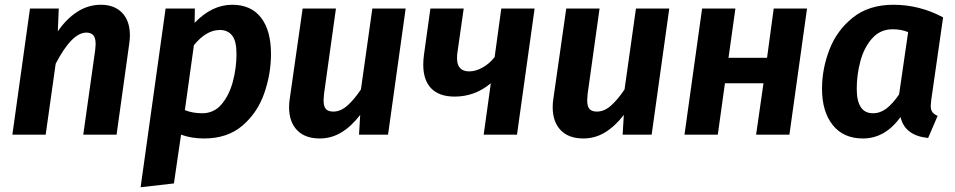

<svg xmlns="http://www.w3.org/2000/svg" viewBox="-20 -566 4015 807"><path d="M526 -417Q526 -401 523 -381L470 0H330L380 -355Q382 -375 382 -380Q382 -407 372 -418Q362 -429 343 -429Q282 -429 214 -298L172 0H32L106 -530H227L223 -434Q259 -487 305 -516.5Q351 -546 404 -546Q461 -546 493.5 -512Q526 -478 526 -417Z M676 -530H799L798 -470Q871 -546 956 -546Q1035 -546 1077 -492Q1119 -438 1119 -339Q1119 -255 1090.5 -173.5Q1062 -92 999 -38Q936 16 838 16Q784 16 741 0L711 205L571 221ZM974 -339Q974 -394 955.5 -417Q937 -440 904 -440Q847 -440 795 -376L757 -103Q790 -90 830 -90Q880 -90 912 -128.5Q944 -167 959 -224Q974 -281 974 -339Z M1195 -116Q1195 -134 1198 -152L1252 -530H1392L1342 -172Q1340 -152 1340 -145Q1340 -118 1350 -107.5Q1360 -97 1381 -97Q1412 -97 1440.5 -122.5Q1469 -148 1497 -190L1545 -530H1685L1611 0H1489L1494 -83Q1457 -35 1415 -9.5Q1373 16 1324 16Q1262 16 1228.5 -19Q1195 -54 1195 -116Z M2153 0H2013L2043 -216Q1976 -160 1891 -160Q1826 -160 1792.5 -194.5Q1759 -229 1759 -294Q1759 -314 1762 -336L1789 -530H1929L1903 -348Q1901 -338 1901 -321Q1901 -266 1952 -266Q1980 -266 2009 -282.5Q2038 -299 2059 -326L2087 -530H2227Z M2303 -116Q2303 -134 2306 -152L2360 -530H2500L2450 -172Q2448 -152 2448 -145Q2448 -118 2458 -107.5Q2468 -97 2489 -97Q2520 -97 2548.5 -122.5Q2577 -148 2605 -190L2653 -530H2793L2719 0H2597L2602 -83Q2565 -35 2523 -9.5Q2481 16 2432 16Q2370 16 2336.5 -19Q2303 -54 2303 -116Z M3189 -216H3027L2997 0H2857L2931 -530H3071L3042 -323H3204L3232 -530H3372L3298 0H3158Z M3944 -493 3894 -145Q3892 -127 3892 -121Q3892 -105 3898.5 -95.5Q3905 -86 3921 -79L3881 14Q3783 4 3765 -74Q3700 16 3607 16Q3525 16 3480 -40.5Q3435 -97 3435 -193Q3435 -276 3466 -357Q3497 -438 3564.5 -492Q3632 -546 3735 -546Q3845 -546 3944 -493ZM3581 -193Q3581 -90 3649 -90Q3680 -90 3706 -110Q3732 -130 3759 -169L3797 -431Q3768 -443 3732 -443Q3680 -443 3646 -405Q3612 -367 3596.5 -309.5Q3581 -252 3581 -193Z"/></svg>

Font: Fira Sans SemiBold
Style: Italic
Weight: 600
Italic angle: -8°
Designer: bBox Type GmbH & Carrois Corporate GbR & Edenspiekermann AG
Foundry: bBox Type GmbH & Carrois Corporate GbR & Edenspiekermann AG
Version: Version 4.301